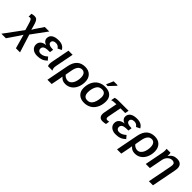

<svg xmlns="http://www.w3.org/2000/svg" viewBox="227 -2259 3984 3984"><g transform="rotate(45 2219.0 -267.0)"><path d="M257.3 -103.5 238.3 -71.3 208 -23.4 49.8 207.5H-83L215.3 -197.3L175.3 -332Q167 -360.8 159.9 -380.9Q152.8 -400.9 147 -412.6Q137.7 -432.6 127.2 -440.9Q116.7 -449.2 101.6 -449.2Q84.5 -449.2 65.9 -442.4L64.5 -525.4Q104 -539.1 144.5 -539.1Q183.1 -539.1 204.1 -524.2Q225.1 -509.3 241.7 -474.1Q258.3 -439 276.9 -367.7L298.8 -289.1Q312.5 -313.5 322.8 -330.3Q333 -347.2 339.4 -356.9L455.6 -528.3H586.9L338.9 -190.4L463.9 207.5H343.3Z M782.7 -74.2Q828.6 -74.2 866 -93.5Q903.3 -112.8 937.5 -144L993.2 -77.6Q944.8 -31.2 891.6 -10.7Q838.4 9.8 767.1 9.8Q682.6 9.8 631.8 -31.7Q581.1 -73.2 581.1 -140.1Q581.1 -200.2 622.3 -237.8Q663.6 -275.4 738.3 -282.7L738.8 -283.7Q695.8 -295.9 671.1 -325.2Q646.5 -354.5 646.5 -393.6Q646.5 -461.9 700.9 -499.8Q755.4 -537.6 855 -537.6Q924.8 -537.6 970.2 -513.7Q1015.6 -489.7 1042.5 -440.4L958 -399.4Q940.4 -428.7 914.8 -443.1Q889.2 -457.5 854.5 -457.5Q811.5 -457.5 786.6 -439Q761.7 -420.4 761.7 -388.2Q761.7 -315.9 912.1 -315.9L899.9 -235.8Q814.9 -235.8 779.8 -227.1Q743.7 -218.3 724.9 -198.2Q706.1 -178.2 706.1 -144.5Q706.1 -113.3 727.3 -93.8Q748.5 -74.2 782.7 -74.2Z M1186.5 -69.8Q1186.5 -29.8 1207.5 0H1077.6Q1072.3 -8.3 1068.4 -24.7Q1064.5 -41 1064.5 -60.5Q1064.5 -88.9 1069.8 -115.2L1150.4 -528.3H1271.5L1189.9 -110.8Q1186.5 -92.3 1186.5 -69.8Z M1635.7 -538.6Q1736.8 -538.6 1796.1 -478.3Q1855.5 -418 1855.5 -312Q1855.5 -222.7 1821.8 -147.9Q1788.6 -73.2 1727.8 -31.7Q1667 9.8 1590.8 9.8Q1540.5 9.8 1505.6 -7.3Q1470.7 -24.4 1444.3 -58.1H1442.4L1433.6 0L1393.1 207.5H1268.1L1363.3 -283.7Q1388.2 -413.1 1456.1 -475.8Q1523.9 -538.6 1635.7 -538.6ZM1627.4 -453.6Q1518.6 -453.6 1486.8 -280.3L1460.4 -136.7Q1480.5 -108.9 1512.5 -92Q1544.4 -75.2 1578.1 -75.2Q1631.3 -75.2 1668.5 -118.7Q1687.5 -139.6 1701.2 -170.7Q1714.8 -201.7 1722.2 -238.8Q1729.5 -275.9 1729.5 -314.5Q1729.5 -382.3 1702.4 -418Q1675.3 -453.6 1627.4 -453.6Z M2446.8 -333.5Q2446.8 -278.8 2433.8 -225.8Q2420.9 -172.9 2395.5 -130.9Q2356.4 -63 2290.3 -26.6Q2224.1 9.8 2140.1 9.8Q2037.6 9.8 1977.5 -47.6Q1917.5 -105 1917.5 -204.6Q1918.5 -303.7 1955.6 -379.4Q1993.2 -455.6 2061 -496.6Q2128.9 -537.6 2219.7 -537.6Q2330.6 -537.6 2388.7 -484.1Q2446.8 -430.7 2446.8 -333.5ZM2320.8 -326.7Q2320.8 -453.6 2212.9 -453.6Q2153.8 -453.6 2118.7 -422.9Q2095.2 -402.3 2078.4 -366.7Q2061.5 -331.1 2052.7 -289.1Q2043.9 -247.1 2043.9 -208Q2043.9 -141.6 2071.3 -107.9Q2098.6 -74.2 2152.3 -74.2Q2187 -74.2 2211.7 -84.7Q2236.3 -95.2 2254.9 -116.2Q2283.7 -146.5 2300.8 -202.4Q2317.9 -258.3 2320.8 -326.7ZM2376.5 -724.1 2244.6 -583.5H2198.2L2201.2 -599.6L2262.7 -742.2H2379.9Z M2627.4 -445.3Q2587.9 -445.3 2552 -439.7Q2516.1 -434.1 2502.4 -427.2L2519.5 -514.2Q2533.2 -520 2558.6 -524.2Q2584 -528.3 2609.9 -528.3H2914.1L2897.9 -445.3H2758.8L2701.7 -150.4Q2698.7 -134.3 2698.7 -121.1Q2698.7 -77.1 2740.2 -77.1Q2747.6 -77.1 2759 -79.1Q2770.5 -81.1 2789.6 -84L2776.4 -2.4Q2758.3 2.4 2732.7 6.1Q2707 9.8 2684.6 9.8Q2632.8 9.8 2605 -18.1Q2577.1 -45.9 2577.1 -99.6Q2577.1 -128.4 2583 -154.3L2639.2 -445.3Z M3084.5 -74.2Q3130.4 -74.2 3167.7 -93.5Q3205.1 -112.8 3239.3 -144L3294.9 -77.6Q3246.6 -31.2 3193.4 -10.7Q3140.1 9.8 3068.8 9.8Q2984.4 9.8 2933.6 -31.7Q2882.8 -73.2 2882.8 -140.1Q2882.8 -200.2 2924.1 -237.8Q2965.3 -275.4 3040 -282.7L3040.5 -283.7Q2997.6 -295.9 2972.9 -325.2Q2948.2 -354.5 2948.2 -393.6Q2948.2 -461.9 3002.7 -499.8Q3057.1 -537.6 3156.7 -537.6Q3226.6 -537.6 3272 -513.7Q3317.4 -489.7 3344.2 -440.4L3259.8 -399.4Q3242.2 -428.7 3216.6 -443.1Q3190.9 -457.5 3156.2 -457.5Q3113.3 -457.5 3088.4 -439Q3063.5 -420.4 3063.5 -388.2Q3063.5 -315.9 3213.9 -315.9L3201.7 -235.8Q3116.7 -235.8 3081.5 -227.1Q3045.4 -218.3 3026.6 -198.2Q3007.8 -178.2 3007.8 -144.5Q3007.8 -113.3 3029.1 -93.8Q3050.3 -74.2 3084.5 -74.2Z M3678.2 -538.6Q3779.3 -538.6 3838.6 -478.3Q3897.9 -418 3897.9 -312Q3897.9 -222.7 3864.3 -147.9Q3831.1 -73.2 3770.3 -31.7Q3709.5 9.8 3633.3 9.8Q3583 9.8 3548.1 -7.3Q3513.2 -24.4 3486.8 -58.1H3484.9L3476.1 0L3435.5 207.5H3310.5L3405.8 -283.7Q3430.7 -413.1 3498.5 -475.8Q3566.4 -538.6 3678.2 -538.6ZM3669.9 -453.6Q3561 -453.6 3529.3 -280.3L3502.9 -136.7Q3522.9 -108.9 3554.9 -92Q3586.9 -75.2 3620.6 -75.2Q3673.8 -75.2 3710.9 -118.7Q3730 -139.6 3743.7 -170.7Q3757.3 -201.7 3764.6 -238.8Q3772 -275.9 3772 -314.5Q3772 -382.3 3744.9 -418Q3717.8 -453.6 3669.9 -453.6Z M4478 -398.9Q4478 -385.7 4475.1 -361.3Q4472.2 -336.9 4467.8 -318.8L4365.7 207.5H4245.6L4344.7 -298.8Q4356 -354.5 4356 -377Q4356 -445.8 4277.3 -445.8Q4241.7 -445.8 4209.7 -426.5Q4177.7 -407.2 4155.3 -373.5Q4132.8 -339.8 4124.5 -295.9L4067.4 0H3946.3L4025.4 -405.3Q4028.8 -422.4 4031 -441.2Q4033.2 -460 4033.2 -472.7Q4033.2 -480.5 4032.7 -491.5Q4032.2 -502.4 4031.5 -512.7Q4030.8 -522.9 4029.8 -528.3H4144.5Q4147 -520 4147.9 -509.8Q4148.9 -499.5 4149.4 -486.8Q4149.4 -473.6 4149.2 -461.4Q4148.9 -449.2 4147.5 -438H4149.4Q4187.5 -490.7 4230.5 -514.2Q4273.4 -537.6 4330.1 -537.6Q4403.8 -537.6 4440.9 -502Q4478 -466.3 4478 -398.9Z"/></g></svg>

Font: Arimo SemiBold
Style: Italic
Weight: 600
Italic angle: -12°
Version: Version 1.33